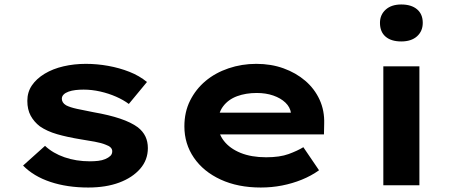

<svg xmlns="http://www.w3.org/2000/svg" viewBox="-20 -827 2058 857"><path d="M374 10Q280 10 205 -15Q130 -40 83 -88L181 -176Q216 -143 268 -125Q320 -107 381 -107Q400 -107 418 -109Q436 -111 450 -117Q464 -123 472.5 -131Q481 -139 481 -152Q481 -171 452 -181Q433 -189 403 -194.5Q373 -200 341 -205Q280 -215 235 -228Q190 -241 158 -263Q132 -283 117 -310.5Q102 -338 102 -377Q102 -416 122.5 -446Q143 -476 179.5 -498Q216 -520 263.5 -531Q311 -542 363 -542Q413 -542 463 -533Q513 -524 557.5 -506.5Q602 -489 636 -461L555 -363Q531 -381 498 -395.5Q465 -410 427.5 -418.5Q390 -427 353 -427Q334 -427 317 -425Q300 -423 286 -418Q272 -413 264 -405Q256 -397 256 -386Q256 -378 260.5 -370.5Q265 -363 275 -357Q292 -348 324 -341Q356 -334 398 -326Q467 -314 516 -297.5Q565 -281 595 -259Q618 -241 629 -218Q640 -195 640 -166Q640 -113 605.5 -73.5Q571 -34 512 -12Q453 10 374 10Z M1144 10Q1042 10 965 -25.5Q888 -61 845.5 -123Q803 -185 803 -263Q803 -327 828.5 -378Q854 -429 897.5 -465.5Q941 -502 1000 -522Q1059 -542 1124 -542Q1190 -542 1245.5 -522Q1301 -502 1342.5 -466.5Q1384 -431 1406.5 -382Q1429 -333 1427 -274L1426 -227H913L890 -324H1296L1279 -302V-322Q1275 -349 1254 -369Q1233 -389 1200 -400.5Q1167 -412 1126 -412Q1077 -412 1038 -397.5Q999 -383 976 -352.5Q953 -322 953 -275Q953 -232 979.5 -198Q1006 -164 1054 -144.5Q1102 -125 1168 -125Q1229 -125 1268.5 -139.5Q1308 -154 1334 -170L1404 -67Q1369 -42 1327 -25Q1285 -8 1239 1Q1193 10 1144 10Z M1691 0V-531H1852V0ZM1771 -642Q1726 -642 1701 -663.5Q1676 -685 1676 -725Q1676 -761 1701.5 -784Q1727 -807 1771 -807Q1816 -807 1841.5 -785.5Q1867 -764 1867 -725Q1867 -688 1841.5 -665Q1816 -642 1771 -642Z"/></svg>

Font: Lexend Mega
Style: Bold
Weight: 700
Version: Version 1.007